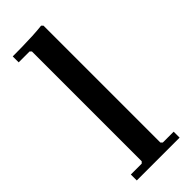

<svg xmlns="http://www.w3.org/2000/svg" viewBox="-243 -768 799 799"><g transform="rotate(-45 156.5 -368.5)"><path d="M28 0V-35H92L99 -42V-688L92 -695H28V-730Q54 -730 84.5 -730.5Q115 -731 145.5 -732.5Q176 -734 202 -737L209 -730V-42L216 -35H280V0Z"/></g></svg>

Font: Brygada 1918 SemiBold
Style: Regular
Weight: 600
Designer: Mateusz Machalski | Borys Kosmynka | Przemek Hoffer
Foundry: NIEPODLEGLA 2018
Version: Version 3.006